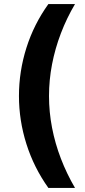

<svg xmlns="http://www.w3.org/2000/svg" viewBox="-20 -772 423 952"><path d="M220 160Q148 59 111 -58Q74 -175 74 -296Q74 -418 111 -535Q148 -652 220 -752H352Q311 -683 282 -607Q253 -531 238 -453Q223 -375 223 -296Q223 -217 238 -139Q253 -61 282 14.5Q311 90 352 160Z"/></svg>

Font: TikTok Sans 24pt
Style: Bold
Weight: 700
Version: Version 4.000